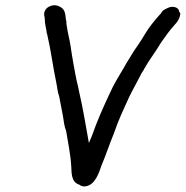

<svg xmlns="http://www.w3.org/2000/svg" viewBox="-20 -695 693 717"><path d="M145 -638 147 -628C147 -603 153 -590 155 -569L156 -568C170 -508 178 -444 191 -382C194 -369 195 -350 201 -335C205 -313 210 -289 215 -262C218 -242 220 -223 227 -206C234 -161 243 -123 246 -75C248 -55 243 -15 277 -5C281 -1 289 2 298 1C337 -3 351 -55 359 -77C376 -117 388 -155 405 -196C423 -249 442 -288 462 -332C476 -361 495 -394 510 -424L518 -436V-437C538 -473 561 -501 582 -537C598 -560 614 -582 631 -601L639 -610C643 -615 648 -623 651 -632L653 -641C654 -645 653 -647 649 -651C649 -668 625 -674 608 -666C604 -664 594 -660 587 -654L580 -644C568 -631 557 -618 547 -605C529 -583 514 -554 499 -532L481 -506C470 -487 456 -467 443 -443L417 -399C405 -379 395 -358 386 -338C364 -291 343 -244 323 -187C319 -178 316 -171 312 -161C301 -221 290 -291 276 -350L271 -374C264 -400 259 -432 254 -458L247 -500C245 -514 243 -529 240 -543L232 -581C230 -599 227 -604 228 -614C222 -633 230 -660 199 -672C175 -683 142 -666 145 -638Z"/></svg>

Font: Scribbler
Style: ExBdIta
Weight: 800
Designer: Mew Too
Foundry: Cannot Into Space Fonts
Version: Version 1.001